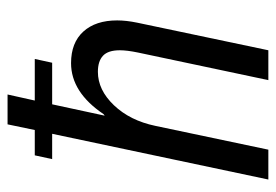

<svg xmlns="http://www.w3.org/2000/svg" viewBox="-131 -599 730 508"><g transform="rotate(-90 234.0 -345.0)"><path d="M434 -400Q434 -376 428 -347L355 0H276L349 -345Q355 -374 355 -393Q355 -424 340.5 -437.5Q326 -451 298 -451Q250 -451 209.5 -408.5Q169 -366 155 -299L92 0H13L134 -572H67L77 -618H144L159 -690H238L222 -618H332L322 -572H212L182 -433L186 -436Q244 -522 321 -522Q375 -522 404.5 -489.5Q434 -457 434 -400Z"/></g></svg>

Font: Decalotype
Style: Italic
Weight: 400
Italic angle: -12°
Designer: Alfredo Marco Pradil
Foundry: Alfredo Marco Pradil
Version: Version 1.0